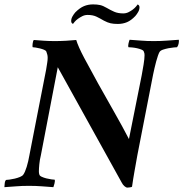

<svg xmlns="http://www.w3.org/2000/svg" viewBox="-36 -847 834 874"><path d="M215 -660Q238 -660 265.5 -661.5Q293 -663 311 -665Q320 -635 347.5 -583Q375 -531 410 -468Q445 -405 483 -338.5Q521 -272 551 -214L609 -504Q613 -525 617.5 -552.5Q622 -580 622 -596Q622 -605 619 -611Q618 -617 608.5 -621Q599 -625 587.5 -627.5Q576 -630 565 -631Q554 -632 549 -632Q546 -637 549 -649.5Q552 -662 554 -666Q585 -664 608.5 -662Q632 -660 664 -660Q696 -660 721.5 -662Q747 -664 778 -666Q779 -661 777.5 -650.5Q776 -640 770 -632Q767 -632 755.5 -631Q744 -630 731 -627.5Q718 -625 706 -621Q694 -617 690 -610Q687 -605 683 -593.5Q679 -582 675 -567.5Q671 -553 667.5 -537.5Q664 -522 661 -508L589 -139Q585 -117 582 -99.5Q579 -82 576 -66Q573 -50 570.5 -33.5Q568 -17 565 3Q563 5 554.5 6Q546 7 544 7Q538 7 530.5 0.5Q523 -6 518 -16L227 -541L150 -140Q145 -120 143 -99.5Q141 -79 141 -67Q141 -62 141.5 -59Q142 -56 143 -53Q144 -47 153.5 -42.5Q163 -38 175 -35Q187 -32 198 -30.5Q209 -29 213 -29Q215 -23 212 -11.5Q209 0 207 5Q179 3 153 1Q127 -1 96 -1Q63 -1 40 1Q17 3 -16 5Q-16 0 -14.5 -12.5Q-13 -25 -8 -28Q-4 -28 7.5 -29.5Q19 -31 31.5 -34Q44 -37 55 -41.5Q66 -46 70 -52Q78 -63 85.5 -87.5Q93 -112 98 -141Q106 -183 116 -233.5Q126 -284 136 -336Q146 -388 156 -438Q166 -488 174 -530Q177 -549 179 -561.5Q181 -574 181 -584Q181 -593 179 -599.5Q177 -606 175 -612Q173 -617 164.5 -620.5Q156 -624 146 -626.5Q136 -629 126.5 -630.5Q117 -632 113 -632Q111 -635 112.5 -648Q114 -661 118 -665Q144 -663 165 -661.5Q186 -660 215 -660ZM388 -827Q406 -827 419.5 -824Q433 -821 450 -811Q467 -801 484 -793.5Q501 -786 525 -786Q538 -786 549 -791.5Q560 -797 568.5 -803.5Q577 -810 583 -817Q589 -824 591 -827Q593 -826 596 -823Q599 -820 599 -814Q599 -803 593 -792.5Q587 -782 580 -774Q561 -754 542 -746Q523 -738 500 -738Q481 -738 467.5 -741Q454 -744 437 -753Q420 -763 403.5 -771Q387 -779 363 -779Q350 -779 339 -773.5Q328 -768 319 -761.5Q310 -755 304 -748Q298 -741 296 -738Q294 -739 291 -742Q288 -745 288 -751Q288 -762 294 -772.5Q300 -783 307 -791Q327 -811 346 -819Q365 -827 388 -827Z"/></svg>

Font: Vermiglione SemiBold
Style: Italic
Weight: 600
Italic angle: -11°
Version: Version 1.000